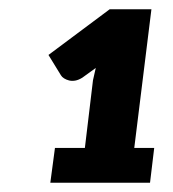

<svg xmlns="http://www.w3.org/2000/svg" viewBox="-20 -844 374 414"><path d="M84.5 -450ZM98.5 -525H163L180.5 -671L186.5 -697.5L157.5 -676.5Q149.5 -671.5 142.2 -670.2Q135 -669 129 -670.5Q123 -672 118.2 -675Q113.5 -678 111.5 -681.5L84.5 -725.5L216.5 -824H306.5L269.5 -525H312.5L303.5 -450H88.5Z"/></svg>

Font: Lato Black
Style: Italic
Weight: 900
Italic angle: -7°
Designer: Lukasz Dziedzic
Foundry: tyPoland Lukasz Dziedzic
Version: Version 2.007; 2014-02-27